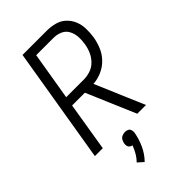

<svg xmlns="http://www.w3.org/2000/svg" viewBox="-287 -825 1150 1150"><g transform="rotate(-45 288.0 -249.5)"><path d="M29 0H96L147 -311H255L388 0H462L329 -312Q365 -314 401 -329.5Q437 -345 464.5 -373.5Q492 -402 506.5 -437.5Q521 -473 527 -509Q532 -544 531 -578.5Q530 -613 517 -643.5Q504 -674 480 -696Q456 -718 423 -726.5Q390 -735 355 -735H151ZM157 -371 208 -676H355Q384 -676 410 -664.5Q436 -653 449 -628.5Q462 -604 464 -575.5Q466 -547 461 -518Q457 -490 445.5 -462.5Q434 -435 412.5 -412.5Q391 -390 362.5 -380.5Q334 -371 305 -371ZM215 236Q249 201 268.5 158Q288 115 296 70Q298 58 294.5 46.5Q291 35 281 30Q271 25 259 25Q247 25 234.5 30Q222 35 215.5 46.5Q209 58 207 70Q205 80 207 90Q209 100 216.5 106Q224 112 234 114Q225 138 211.5 161.5Q198 185 179 204Z"/></g></svg>

Font: Iosevka Sparkle Light
Style: Italic
Weight: 300
Italic angle: -9°
Designer: Belleve Invis
Foundry: Belleve Invis
Version: Version 4.5.0; ttfautohint (v1.8.3)